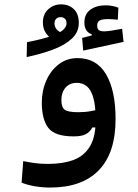

<svg xmlns="http://www.w3.org/2000/svg" viewBox="-20 -616 626 872"><path d="M208 235.8Q173.3 235.8 138.4 230Q103.5 224.1 78.1 213.4L85.4 115.7Q114.3 121.6 140.4 125Q166.5 128.4 199.2 128.4Q265.6 128.4 314 110.4Q362.3 92.3 388.4 48.8Q414.6 5.4 414.6 -70.3Q414.6 -133.3 404.3 -170.4Q394 -207.5 375 -223.6Q356 -239.7 328.6 -239.7Q296.4 -239.7 277.6 -218Q258.8 -196.3 258.8 -161.1Q258.8 -129.4 273.7 -117.9Q288.6 -106.4 335.4 -106.4Q367.2 -106.4 394.3 -111.6Q421.4 -116.7 460 -126.5L454.6 -37.1H399.4Q389.2 -17.6 370.6 -7.1Q352.1 3.4 314 3.4Q229.5 3.4 199.7 -34.9Q169.9 -73.2 169.9 -149.9Q169.9 -204.1 190.2 -250Q210.4 -295.9 246.8 -324Q283.2 -352.1 332 -352.1Q418.5 -352.1 461.7 -278.6Q504.9 -205.1 504.9 -75.2Q504.9 78.6 428.7 157.2Q352.5 235.8 208 235.8ZM357.9 -386.2 353 -443.8 427.7 -462.9 423.3 -431.2 396.5 -449.7V-460.4Q363.3 -471.7 363.3 -514.2Q363.3 -552.2 390.4 -572Q417.5 -591.8 459.5 -591.8Q477.5 -591.8 492.2 -588.6Q506.8 -585.4 517.6 -581.1L515.1 -526.4Q504.4 -527.3 492.4 -528.3Q480.5 -529.3 472.7 -529.3Q444.3 -529.3 432.9 -522.9Q421.4 -516.6 421.4 -500.5Q421.4 -484.4 429.4 -479Q437.5 -473.6 453.1 -473.6Q466.3 -473.6 490.5 -477.5Q514.6 -481.4 534.7 -485.4L541 -425.8ZM101.1 -356.9 102.5 -424.3Q177.2 -439 215.8 -453.4Q254.4 -467.8 268.3 -481.7Q282.2 -495.6 282.2 -509.3Q282.2 -523.4 274.9 -530.8Q267.6 -538.1 255.4 -538.1Q242.7 -538.1 235.1 -530.5Q227.5 -522.9 227.5 -509.3Q227.5 -495.1 236.8 -483.4Q246.1 -471.7 262.7 -466.3L221.2 -435.5Q202.6 -445.8 188.7 -465.6Q174.8 -485.4 174.8 -514.2Q174.8 -552.2 199.5 -574.2Q224.1 -596.2 257.3 -596.2Q292.5 -596.2 315.2 -574.7Q337.9 -553.2 337.9 -511.7Q337.9 -469.7 305.9 -440.2Q273.9 -410.6 220.2 -390.6Q166.5 -370.6 101.1 -356.9Z"/></svg>

Font: Cascadia Mono Medium
Style: Regular
Weight: 500
Monospace: yes
Designer: Aaron Bell
Foundry: Saja Typeworks
Version: Version 2407.024